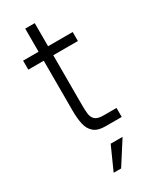

<svg xmlns="http://www.w3.org/2000/svg" viewBox="-219 -694 793 979"><g transform="rotate(-30 177.5 -205.0)"><path d="M26 -500H117V-636H173V-500H318V-447H173V-150Q173 -124 175.5 -102Q178 -80 192 -66.5Q206 -53 241 -53H318V0H222Q178 0 155 -19.5Q132 -39 124.5 -73.5Q117 -108 117 -152V-447H26ZM201 90H271L184 226H140Z"/></g></svg>

Font: Haskoy Light
Style: Regular
Weight: 300
Designer: Ertekin Erdin
Foundry: Ertekin Erdin
Version: Version 2.000; ttfautohint (v1.8.4.7-5d5b)